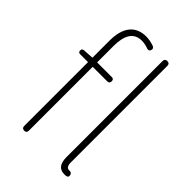

<svg xmlns="http://www.w3.org/2000/svg" viewBox="-240 -904 1013 1013"><g transform="rotate(45 266.5 -397.0)"><path d="M384 -426V-59C384 -8 405 13 439 13C445 13 450 13 454 12C464 10 467 4 465 -6C463 -16 455 -21 445 -20C444 -20 443 -20 442 -20C429 -20 420 -31 420 -53V-423V-776C420 -788 414 -794 402 -794C390 -794 384 -788 384 -776ZM110 -247V-17C110 -6 117 0 128 0C139 0 145 -6 145 -17V-494H207H254C265 -494 270 -500 270 -511C270 -522 265 -527 254 -527H145V-650C145 -729 171 -775 231 -775C246 -775 262 -772 278 -766C289 -762 297 -764 301 -775C304 -785 300 -792 291 -796C271 -803 250 -807 232 -807C156 -807 110 -758 110 -655V-527L50 -523C41 -522 37 -517 37 -508C37 -499 42 -494 51 -494H110Z"/></g></svg>

Font: GenSenRounded2 TW EL
Style: Regular
Weight: 250
Version: Version 2.100;PS 2.1;hotconv 16.6.51;makeotf.lib2.5.65220 DE